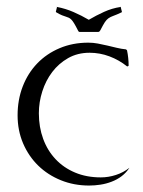

<svg xmlns="http://www.w3.org/2000/svg" viewBox="-20 -556 436 586"><path d="M253.4 -395Q216.8 -395 188 -378.7Q159.2 -362.3 139.4 -336.2Q119.6 -310.1 109.1 -277.1Q98.6 -244.1 98.6 -210.4Q98.6 -168 111.8 -132.1Q125 -96.2 149.7 -70.1Q174.3 -43.9 209.2 -29.3Q244.1 -14.6 287.6 -14.6Q311 -14.6 333.7 -22Q356.4 -29.3 375 -43.9Q365.2 -28.8 351.3 -18.3Q337.4 -7.8 320.8 -1.5Q304.2 4.9 286.6 7.6Q269 10.3 252 10.3Q205.6 10.3 165.8 -5.9Q126 -22 96.7 -50.5Q67.4 -79.1 50.5 -118.4Q33.7 -157.7 33.7 -204.1Q33.7 -251.5 49.3 -292Q64.9 -332.5 93.5 -362.3Q122.1 -392.1 161.9 -408.9Q201.7 -425.8 249.5 -425.8Q264.2 -425.8 278.6 -423.1Q293 -420.4 307.4 -417Q321.8 -413.6 335.9 -410.2Q350.1 -406.7 364.7 -405.3L367.7 -402.3Q370.1 -391.1 371.3 -379.2Q372.6 -367.2 372.6 -355.5L370.1 -353.5H367.7Q343.3 -373 314 -384Q284.7 -395 253.4 -395ZM223.6 -458.5Q221.2 -458.5 220 -459.7Q218.8 -460.9 217.8 -463.4Q210.9 -477.1 206.3 -484.6Q201.7 -492.2 197.8 -496.1Q193.8 -500 190.4 -501.7Q187 -503.4 181.9 -504.9Q176.8 -506.3 169.4 -509.3Q162.1 -512.2 151.4 -518.6L150.4 -520L153.8 -533.7L153.3 -535.6L154.3 -534.7Q180.2 -529.8 204.3 -519.3Q228.5 -508.8 251 -495.6Q273.4 -508.8 297.6 -519.8Q321.8 -530.8 347.7 -534.7L349.1 -535.6L348.6 -533.7L352.1 -520L351.6 -518.6Q335 -510.7 325.9 -507.6Q316.9 -504.4 311 -500.2Q305.2 -496.1 300 -488.3Q294.9 -480.5 286.1 -463.4Q284.7 -460.9 283.2 -459.7Q281.7 -458.5 278.8 -458.5Z"/></svg>

Font: CAT Linz
Style: Regular
Weight: 400
Designer: Peter Wiegel
Foundry: Peter Wiegel
Version: Version 1.08